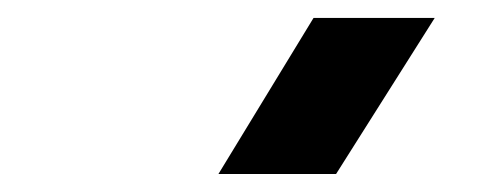

<svg xmlns="http://www.w3.org/2000/svg" viewBox="-20 -760 530 212"><path d="M326.2 -740.2H460L351.1 -567.9H221.2Z"/></svg>

Font: Human Sans Bold
Style: Italic
Weight: 700
Italic angle: -8°
Designer: Tim Radville
Foundry: Continuum
Version: Version 1.000;FEAKit 1.0